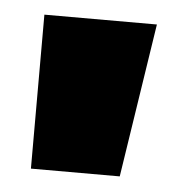

<svg xmlns="http://www.w3.org/2000/svg" viewBox="-33 -732 305 323"><g transform="rotate(5 120.0 -570.0)"><path d="M30 -440V-700H220L180 -440Z"/></g></svg>

Font: Tektur Black
Style: Regular
Weight: 900
Designer: Adam Jagosz
Foundry: Adam Jagosz
Version: Version 1.005;gftools[0.9.30]